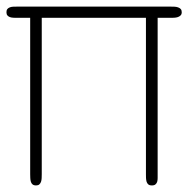

<svg xmlns="http://www.w3.org/2000/svg" viewBox="-43 -564 573 584"><path d="M473.6 -543.9Q480 -543.9 486.6 -543.7Q493.2 -543.5 498.3 -541.7Q503.4 -540 506.6 -536.6Q509.8 -533.2 509.8 -526.9Q509.8 -520.5 506.3 -517.1Q502.9 -513.7 497.8 -512Q492.7 -510.3 486.1 -510Q479.5 -509.8 473.6 -509.8H436.5V-34.2Q436.5 -28.3 436.5 -22.2Q436.5 -16.1 435.1 -11.2Q433.6 -6.3 429.9 -3.2Q426.3 0 418.9 0Q411.6 0 408 -3.2Q404.3 -6.3 402.8 -11.5Q401.4 -16.6 401.1 -22.5Q400.9 -28.3 400.9 -34.2V-509.8H84V-34.2Q84 -28.3 83.7 -22.2Q83.5 -16.1 81.8 -11.2Q80.1 -6.3 76.7 -3.2Q73.2 0 66.9 0Q59.6 0 55.9 -3.2Q52.2 -6.3 50.8 -11.5Q49.3 -16.6 49.1 -22.5Q48.8 -28.3 48.8 -34.2V-509.8H11.7Q4.4 -509.8 -2 -510Q-8.3 -510.3 -12.9 -512Q-17.6 -513.7 -20.5 -517.1Q-23.4 -520.5 -23.4 -526.9Q-23.4 -533.2 -20.5 -536.6Q-17.6 -540 -12.9 -541.7Q-8.3 -543.5 -2 -543.7Q4.4 -543.9 11.7 -543.9Z"/></svg>

Font: Gruppo
Style: Regular
Weight: 400
Foundry: Vernon Adams
Version: Version 1.000